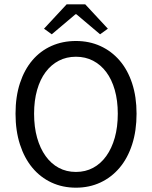

<svg xmlns="http://www.w3.org/2000/svg" viewBox="-20 -858 704 890"><path d="M332 12Q270 12 218.5 -12Q167 -36 130 -80.5Q93 -125 72.5 -188.5Q52 -252 52 -331Q52 -410 72.5 -472.5Q93 -535 130 -578.5Q167 -622 218.5 -645Q270 -668 332 -668Q394 -668 445.5 -644.5Q497 -621 534.5 -577.5Q572 -534 592.5 -471.5Q613 -409 613 -331Q613 -252 592.5 -188.5Q572 -125 534.5 -80.5Q497 -36 445.5 -12Q394 12 332 12ZM332 -61Q376 -61 411.5 -80Q447 -99 472.5 -134.5Q498 -170 512 -219.5Q526 -269 526 -331Q526 -392 512 -441Q498 -490 472.5 -524Q447 -558 411.5 -576.5Q376 -595 332 -595Q288 -595 252.5 -576.5Q217 -558 191.5 -524Q166 -490 152 -441Q138 -392 138 -331Q138 -269 152 -219.5Q166 -170 191.5 -134.5Q217 -99 252.5 -80Q288 -61 332 -61ZM184 -725 289 -838H375L480 -725L444 -699L334 -792H330L220 -699Z"/></svg>

Font: Pinyin1712
Style: Regular
Weight: 400
Version: Version 1